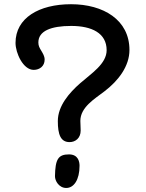

<svg xmlns="http://www.w3.org/2000/svg" viewBox="-20 -889 701 924"><path d="M314.9 -205.1C342.8 -205.1 368.2 -224.1 368.2 -260.7C368.2 -278.8 366.7 -293 366.7 -307.1C366.7 -373 435.5 -413.1 482.4 -449.2C549.8 -500.5 603 -570.3 603 -648.4C603 -793.5 477.5 -868.7 321.8 -868.7C168 -868.7 54.7 -802.7 54.7 -682.6C54.7 -633.8 91.3 -552.7 142.1 -552.7C170.9 -552.7 194.8 -570.8 194.8 -602.1C194.8 -618.7 186.5 -631.3 179.2 -644C169.9 -658.7 164.6 -668.9 164.6 -684.6C164.6 -740.2 225.6 -764.2 322.8 -764.2C420.9 -764.2 493.2 -730 493.2 -647.5C493.2 -581.5 419.4 -535.6 365.7 -488.3C314 -442.9 258.3 -379.9 258.3 -306.2C258.3 -242.2 271.5 -205.1 314.9 -205.1ZM244.6 -41.5C244.1 -19 263.7 15.6 298.8 15.6C335.4 15.6 362.8 -23.4 362.8 -91.3C362.8 -109.9 356.9 -146 312 -146C259.3 -146 246.1 -121.6 244.6 -41.5Z"/></svg>

Font: Autour One
Style: Regular
Weight: 400
Designer: Eben Sorkin
Foundry: Eben Sorkin
Version: Version 1.002